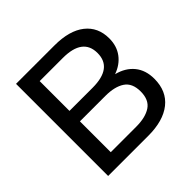

<svg xmlns="http://www.w3.org/2000/svg" viewBox="-177 -872 1039 1039"><g transform="rotate(-45 342.5 -352.5)"><path d="M83 0V-705H377Q491 -705 552.5 -656.5Q614 -608 614 -522Q614 -464 583.5 -423Q553 -382 499 -363Q562 -347 597 -304Q632 -261 632 -195Q632 -101 568.5 -50.5Q505 0 390 0ZM184 -397H361Q513 -397 513 -511Q513 -625 361 -625H184ZM184 -81H379Q450 -81 490.5 -108Q531 -135 531 -199Q531 -263 490.5 -290Q450 -317 379 -317H184Z"/></g></svg>

Font: Mulish SemiBold
Style: Regular
Weight: 600
Designer: Vernon Adams
Foundry: Vernon Adams
Version: Version 3.603; ttfautohint (v1.8.3)